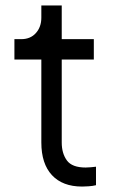

<svg xmlns="http://www.w3.org/2000/svg" viewBox="-20 -680 428 706"><path d="M282 6Q291 6 306 5Q321 4 333 1V-67Q325 -66 314 -65Q303 -64 295 -64Q245 -64 226 -90Q207 -116 207 -156V-461H325V-536H207V-660H132V-615Q132 -581 112 -558.5Q92 -536 58 -536H33V-461H132V-156Q132 -78 171 -36Q210 6 282 6Z"/></svg>

Font: Plus Jakarta Sans
Style: Regular
Weight: 400
Designer: Gumpita Rahayu
Foundry: Tokotype
Version: Version 2.004; ttfautohint (v1.8.3)